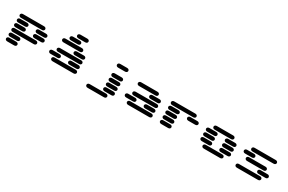

<svg xmlns="http://www.w3.org/2000/svg" viewBox="198 -2573 6603 4397"><g transform="rotate(30 3500.0 -374.5)"><path d="M159.2 111.3Q129.9 111.3 115.2 96.2Q100.6 81.1 100.6 62.5Q100.6 43.9 115.2 28.8Q129.9 13.7 159.2 13.7H340.8Q370.1 13.7 384.8 28.8Q399.4 43.9 399.4 62.5Q399.4 81.1 384.8 96.2Q370.1 111.3 340.8 111.3ZM159.2 -13.7Q129.9 -13.7 115.2 -28.8Q100.6 -43.9 100.6 -62.5Q100.6 -81.1 115.2 -96.2Q129.9 -111.3 159.2 -111.3H340.8Q370.1 -111.3 384.8 -96.2Q399.4 -81.1 399.4 -62.5Q399.4 -43.9 384.8 -28.8Q370.1 -13.7 340.8 -13.7ZM159.2 -138.7Q129.9 -138.7 115.2 -153.8Q100.6 -168.9 100.6 -187.5Q100.6 -206.1 115.2 -221.2Q129.9 -236.3 159.2 -236.3H715.8Q745.1 -236.3 759.8 -221.2Q774.4 -206.1 774.4 -187.5Q774.4 -168.9 759.8 -153.8Q745.1 -138.7 715.8 -138.7ZM159.2 -263.7Q129.9 -263.7 115.2 -278.8Q100.6 -293.9 100.6 -312.5Q100.6 -331.1 115.2 -346.2Q129.9 -361.3 159.2 -361.3H340.8Q370.1 -361.3 384.8 -346.2Q399.4 -331.1 399.4 -312.5Q399.4 -293.9 384.8 -278.8Q370.1 -263.7 340.8 -263.7ZM659.2 -263.7Q629.9 -263.7 615.2 -278.8Q600.6 -293.9 600.6 -312.5Q600.6 -331.1 615.2 -346.2Q629.9 -361.3 659.2 -361.3H840.8Q870.1 -361.3 884.8 -346.2Q899.4 -331.1 899.4 -312.5Q899.4 -293.9 884.8 -278.8Q870.1 -263.7 840.8 -263.7ZM159.2 -388.7Q129.9 -388.7 115.2 -403.8Q100.6 -418.9 100.6 -437.5Q100.6 -456.1 115.2 -471.2Q129.9 -486.3 159.2 -486.3H340.8Q370.1 -486.3 384.8 -471.2Q399.4 -456.1 399.4 -437.5Q399.4 -418.9 384.8 -403.8Q370.1 -388.7 340.8 -388.7ZM659.2 -388.7Q629.9 -388.7 615.2 -403.8Q600.6 -418.9 600.6 -437.5Q600.6 -456.1 615.2 -471.2Q629.9 -486.3 659.2 -486.3H840.8Q870.1 -486.3 884.8 -471.2Q899.4 -456.1 899.4 -437.5Q899.4 -418.9 884.8 -403.8Q870.1 -388.7 840.8 -388.7ZM159.2 -513.7Q129.9 -513.7 115.2 -528.8Q100.6 -543.9 100.6 -562.5Q100.6 -581.1 115.2 -596.2Q129.9 -611.3 159.2 -611.3H715.8Q745.1 -611.3 759.8 -596.2Q774.4 -581.1 774.4 -562.5Q774.4 -543.9 759.8 -528.8Q745.1 -513.7 715.8 -513.7Z M1284.2 -13.7Q1254.9 -13.7 1240.2 -28.8Q1225.6 -43.9 1225.6 -62.5Q1225.6 -81.1 1240.2 -96.2Q1254.9 -111.3 1284.2 -111.3H1840.8Q1870.1 -111.3 1884.8 -96.2Q1899.4 -81.1 1899.4 -62.5Q1899.4 -43.9 1884.8 -28.8Q1870.1 -13.7 1840.8 -13.7ZM1159.2 -138.7Q1129.9 -138.7 1115.2 -153.8Q1100.6 -168.9 1100.6 -187.5Q1100.6 -206.1 1115.2 -221.2Q1129.9 -236.3 1159.2 -236.3H1340.8Q1370.1 -236.3 1384.8 -221.2Q1399.4 -206.1 1399.4 -187.5Q1399.4 -168.9 1384.8 -153.8Q1370.1 -138.7 1340.8 -138.7ZM1659.2 -138.7Q1629.9 -138.7 1615.2 -153.8Q1600.6 -168.9 1600.6 -187.5Q1600.6 -206.1 1615.2 -221.2Q1629.9 -236.3 1659.2 -236.3H1840.8Q1870.1 -236.3 1884.8 -221.2Q1899.4 -206.1 1899.4 -187.5Q1899.4 -168.9 1884.8 -153.8Q1870.1 -138.7 1840.8 -138.7ZM1284.2 -263.7Q1254.9 -263.7 1240.2 -278.8Q1225.6 -293.9 1225.6 -312.5Q1225.6 -331.1 1240.2 -346.2Q1254.9 -361.3 1284.2 -361.3H1840.8Q1870.1 -361.3 1884.8 -346.2Q1899.4 -331.1 1899.4 -312.5Q1899.4 -293.9 1884.8 -278.8Q1870.1 -263.7 1840.8 -263.7ZM1659.2 -388.7Q1629.9 -388.7 1615.2 -403.8Q1600.6 -418.9 1600.6 -437.5Q1600.6 -456.1 1615.2 -471.2Q1629.9 -486.3 1659.2 -486.3H1840.8Q1870.1 -486.3 1884.8 -471.2Q1899.4 -456.1 1899.4 -437.5Q1899.4 -418.9 1884.8 -403.8Q1870.1 -388.7 1840.8 -388.7ZM1284.2 -513.7Q1254.9 -513.7 1240.2 -528.8Q1225.6 -543.9 1225.6 -562.5Q1225.6 -581.1 1240.2 -596.2Q1254.9 -611.3 1284.2 -611.3H1715.8Q1745.1 -611.3 1759.8 -596.2Q1774.4 -581.1 1774.4 -562.5Q1774.4 -543.9 1759.8 -528.8Q1745.1 -513.7 1715.8 -513.7ZM1409.2 -638.7Q1379.9 -638.7 1365.2 -653.8Q1350.6 -668.9 1350.6 -687.5Q1350.6 -706.1 1365.2 -721.2Q1379.9 -736.3 1409.2 -736.3H1590.8Q1620.1 -736.3 1634.8 -721.2Q1649.4 -706.1 1649.4 -687.5Q1649.4 -668.9 1634.8 -653.8Q1620.1 -638.7 1590.8 -638.7ZM1534.2 -763.7Q1504.9 -763.7 1490.2 -778.8Q1475.6 -793.9 1475.6 -812.5Q1475.6 -831.1 1490.2 -846.2Q1504.9 -861.3 1534.2 -861.3H1715.8Q1745.1 -861.3 1759.8 -846.2Q1774.4 -831.1 1774.4 -812.5Q1774.4 -793.9 1759.8 -778.8Q1745.1 -763.7 1715.8 -763.7Z M2284.2 111.3Q2254.9 111.3 2240.2 96.2Q2225.6 81.1 2225.6 62.5Q2225.6 43.9 2240.2 28.8Q2254.9 13.7 2284.2 13.7H2715.8Q2745.1 13.7 2759.8 28.8Q2774.4 43.9 2774.4 62.5Q2774.4 81.1 2759.8 96.2Q2745.1 111.3 2715.8 111.3ZM2659.2 -13.7Q2629.9 -13.7 2615.2 -28.8Q2600.6 -43.9 2600.6 -62.5Q2600.6 -81.1 2615.2 -96.2Q2629.9 -111.3 2659.2 -111.3H2840.8Q2870.1 -111.3 2884.8 -96.2Q2899.4 -81.1 2899.4 -62.5Q2899.4 -43.9 2884.8 -28.8Q2870.1 -13.7 2840.8 -13.7ZM2659.2 -138.7Q2629.9 -138.7 2615.2 -153.8Q2600.6 -168.9 2600.6 -187.5Q2600.6 -206.1 2615.2 -221.2Q2629.9 -236.3 2659.2 -236.3H2840.8Q2870.1 -236.3 2884.8 -221.2Q2899.4 -206.1 2899.4 -187.5Q2899.4 -168.9 2884.8 -153.8Q2870.1 -138.7 2840.8 -138.7ZM2659.2 -263.7Q2629.9 -263.7 2615.2 -278.8Q2600.6 -293.9 2600.6 -312.5Q2600.6 -331.1 2615.2 -346.2Q2629.9 -361.3 2659.2 -361.3H2840.8Q2870.1 -361.3 2884.8 -346.2Q2899.4 -331.1 2899.4 -312.5Q2899.4 -293.9 2884.8 -278.8Q2870.1 -263.7 2840.8 -263.7ZM2659.2 -388.7Q2629.9 -388.7 2615.2 -403.8Q2600.6 -418.9 2600.6 -437.5Q2600.6 -456.1 2615.2 -471.2Q2629.9 -486.3 2659.2 -486.3H2840.8Q2870.1 -486.3 2884.8 -471.2Q2899.4 -456.1 2899.4 -437.5Q2899.4 -418.9 2884.8 -403.8Q2870.1 -388.7 2840.8 -388.7ZM2659.2 -638.7Q2629.9 -638.7 2615.2 -653.8Q2600.6 -668.9 2600.6 -687.5Q2600.6 -706.1 2615.2 -721.2Q2629.9 -736.3 2659.2 -736.3H2840.8Q2870.1 -736.3 2884.8 -721.2Q2899.4 -706.1 2899.4 -687.5Q2899.4 -668.9 2884.8 -653.8Q2870.1 -638.7 2840.8 -638.7Z M3284.2 -13.7Q3254.9 -13.7 3240.2 -28.8Q3225.6 -43.9 3225.6 -62.5Q3225.6 -81.1 3240.2 -96.2Q3254.9 -111.3 3284.2 -111.3H3840.8Q3870.1 -111.3 3884.8 -96.2Q3899.4 -81.1 3899.4 -62.5Q3899.4 -43.9 3884.8 -28.8Q3870.1 -13.7 3840.8 -13.7ZM3159.2 -138.7Q3129.9 -138.7 3115.2 -153.8Q3100.6 -168.9 3100.6 -187.5Q3100.6 -206.1 3115.2 -221.2Q3129.9 -236.3 3159.2 -236.3H3340.8Q3370.1 -236.3 3384.8 -221.2Q3399.4 -206.1 3399.4 -187.5Q3399.4 -168.9 3384.8 -153.8Q3370.1 -138.7 3340.8 -138.7ZM3659.2 -138.7Q3629.9 -138.7 3615.2 -153.8Q3600.6 -168.9 3600.6 -187.5Q3600.6 -206.1 3615.2 -221.2Q3629.9 -236.3 3659.2 -236.3H3840.8Q3870.1 -236.3 3884.8 -221.2Q3899.4 -206.1 3899.4 -187.5Q3899.4 -168.9 3884.8 -153.8Q3870.1 -138.7 3840.8 -138.7ZM3284.2 -263.7Q3254.9 -263.7 3240.2 -278.8Q3225.6 -293.9 3225.6 -312.5Q3225.6 -331.1 3240.2 -346.2Q3254.9 -361.3 3284.2 -361.3H3840.8Q3870.1 -361.3 3884.8 -346.2Q3899.4 -331.1 3899.4 -312.5Q3899.4 -293.9 3884.8 -278.8Q3870.1 -263.7 3840.8 -263.7ZM3659.2 -388.7Q3629.9 -388.7 3615.2 -403.8Q3600.6 -418.9 3600.6 -437.5Q3600.6 -456.1 3615.2 -471.2Q3629.9 -486.3 3659.2 -486.3H3840.8Q3870.1 -486.3 3884.8 -471.2Q3899.4 -456.1 3899.4 -437.5Q3899.4 -418.9 3884.8 -403.8Q3870.1 -388.7 3840.8 -388.7ZM3284.2 -513.7Q3254.9 -513.7 3240.2 -528.8Q3225.6 -543.9 3225.6 -562.5Q3225.6 -581.1 3240.2 -596.2Q3254.9 -611.3 3284.2 -611.3H3715.8Q3745.1 -611.3 3759.8 -596.2Q3774.4 -581.1 3774.4 -562.5Q3774.4 -543.9 3759.8 -528.8Q3745.1 -513.7 3715.8 -513.7Z M4159.2 -13.7Q4129.9 -13.7 4115.2 -28.8Q4100.6 -43.9 4100.6 -62.5Q4100.6 -81.1 4115.2 -96.2Q4129.9 -111.3 4159.2 -111.3H4340.8Q4370.1 -111.3 4384.8 -96.2Q4399.4 -81.1 4399.4 -62.5Q4399.4 -43.9 4384.8 -28.8Q4370.1 -13.7 4340.8 -13.7ZM4159.2 -138.7Q4129.9 -138.7 4115.2 -153.8Q4100.6 -168.9 4100.6 -187.5Q4100.6 -206.1 4115.2 -221.2Q4129.9 -236.3 4159.2 -236.3H4340.8Q4370.1 -236.3 4384.8 -221.2Q4399.4 -206.1 4399.4 -187.5Q4399.4 -168.9 4384.8 -153.8Q4370.1 -138.7 4340.8 -138.7ZM4159.2 -263.7Q4129.9 -263.7 4115.2 -278.8Q4100.6 -293.9 4100.6 -312.5Q4100.6 -331.1 4115.2 -346.2Q4129.9 -361.3 4159.2 -361.3H4340.8Q4370.1 -361.3 4384.8 -346.2Q4399.4 -331.1 4399.4 -312.5Q4399.4 -293.9 4384.8 -278.8Q4370.1 -263.7 4340.8 -263.7ZM4159.2 -388.7Q4129.9 -388.7 4115.2 -403.8Q4100.6 -418.9 4100.6 -437.5Q4100.6 -456.1 4115.2 -471.2Q4129.9 -486.3 4159.2 -486.3H4340.8Q4370.1 -486.3 4384.8 -471.2Q4399.4 -456.1 4399.4 -437.5Q4399.4 -418.9 4384.8 -403.8Q4370.1 -388.7 4340.8 -388.7ZM4659.2 -388.7Q4629.9 -388.7 4615.2 -403.8Q4600.6 -418.9 4600.6 -437.5Q4600.6 -456.1 4615.2 -471.2Q4629.9 -486.3 4659.2 -486.3H4840.8Q4870.1 -486.3 4884.8 -471.2Q4899.4 -456.1 4899.4 -437.5Q4899.4 -418.9 4884.8 -403.8Q4870.1 -388.7 4840.8 -388.7ZM4159.2 -513.7Q4129.9 -513.7 4115.2 -528.8Q4100.6 -543.9 4100.6 -562.5Q4100.6 -581.1 4115.2 -596.2Q4129.9 -611.3 4159.2 -611.3H4715.8Q4745.1 -611.3 4759.8 -596.2Q4774.4 -581.1 4774.4 -562.5Q4774.4 -543.9 4759.8 -528.8Q4745.1 -513.7 4715.8 -513.7Z M5284.2 -13.7Q5254.9 -13.7 5240.2 -28.8Q5225.6 -43.9 5225.6 -62.5Q5225.6 -81.1 5240.2 -96.2Q5254.9 -111.3 5284.2 -111.3H5715.8Q5745.1 -111.3 5759.8 -96.2Q5774.4 -81.1 5774.4 -62.5Q5774.4 -43.9 5759.8 -28.8Q5745.1 -13.7 5715.8 -13.7ZM5159.2 -138.7Q5129.9 -138.7 5115.2 -153.8Q5100.6 -168.9 5100.6 -187.5Q5100.6 -206.1 5115.2 -221.2Q5129.9 -236.3 5159.2 -236.3H5340.8Q5370.1 -236.3 5384.8 -221.2Q5399.4 -206.1 5399.4 -187.5Q5399.4 -168.9 5384.8 -153.8Q5370.1 -138.7 5340.8 -138.7ZM5659.2 -138.7Q5629.9 -138.7 5615.2 -153.8Q5600.6 -168.9 5600.6 -187.5Q5600.6 -206.1 5615.2 -221.2Q5629.9 -236.3 5659.2 -236.3H5840.8Q5870.1 -236.3 5884.8 -221.2Q5899.4 -206.1 5899.4 -187.5Q5899.4 -168.9 5884.8 -153.8Q5870.1 -138.7 5840.8 -138.7ZM5159.2 -263.7Q5129.9 -263.7 5115.2 -278.8Q5100.6 -293.9 5100.6 -312.5Q5100.6 -331.1 5115.2 -346.2Q5129.9 -361.3 5159.2 -361.3H5340.8Q5370.1 -361.3 5384.8 -346.2Q5399.4 -331.1 5399.4 -312.5Q5399.4 -293.9 5384.8 -278.8Q5370.1 -263.7 5340.8 -263.7ZM5659.2 -263.7Q5629.9 -263.7 5615.2 -278.8Q5600.6 -293.9 5600.6 -312.5Q5600.6 -331.1 5615.2 -346.2Q5629.9 -361.3 5659.2 -361.3H5840.8Q5870.1 -361.3 5884.8 -346.2Q5899.4 -331.1 5899.4 -312.5Q5899.4 -293.9 5884.8 -278.8Q5870.1 -263.7 5840.8 -263.7ZM5159.2 -388.7Q5129.9 -388.7 5115.2 -403.8Q5100.6 -418.9 5100.6 -437.5Q5100.6 -456.1 5115.2 -471.2Q5129.9 -486.3 5159.2 -486.3H5340.8Q5370.1 -486.3 5384.8 -471.2Q5399.4 -456.1 5399.4 -437.5Q5399.4 -418.9 5384.8 -403.8Q5370.1 -388.7 5340.8 -388.7ZM5659.2 -388.7Q5629.9 -388.7 5615.2 -403.8Q5600.6 -418.9 5600.6 -437.5Q5600.6 -456.1 5615.2 -471.2Q5629.9 -486.3 5659.2 -486.3H5840.8Q5870.1 -486.3 5884.8 -471.2Q5899.4 -456.1 5899.4 -437.5Q5899.4 -418.9 5884.8 -403.8Q5870.1 -388.7 5840.8 -388.7ZM5284.2 -513.7Q5254.9 -513.7 5240.2 -528.8Q5225.6 -543.9 5225.6 -562.5Q5225.6 -581.1 5240.2 -596.2Q5254.9 -611.3 5284.2 -611.3H5715.8Q5745.1 -611.3 5759.8 -596.2Q5774.4 -581.1 5774.4 -562.5Q5774.4 -543.9 5759.8 -528.8Q5745.1 -513.7 5715.8 -513.7Z M6159.2 -13.7Q6129.9 -13.7 6115.2 -28.8Q6100.6 -43.9 6100.6 -62.5Q6100.6 -81.1 6115.2 -96.2Q6129.9 -111.3 6159.2 -111.3H6715.8Q6745.1 -111.3 6759.8 -96.2Q6774.4 -81.1 6774.4 -62.5Q6774.4 -43.9 6759.8 -28.8Q6745.1 -13.7 6715.8 -13.7ZM6659.2 -138.7Q6629.9 -138.7 6615.2 -153.8Q6600.6 -168.9 6600.6 -187.5Q6600.6 -206.1 6615.2 -221.2Q6629.9 -236.3 6659.2 -236.3H6840.8Q6870.1 -236.3 6884.8 -221.2Q6899.4 -206.1 6899.4 -187.5Q6899.4 -168.9 6884.8 -153.8Q6870.1 -138.7 6840.8 -138.7ZM6284.2 -263.7Q6254.9 -263.7 6240.2 -278.8Q6225.6 -293.9 6225.6 -312.5Q6225.6 -331.1 6240.2 -346.2Q6254.9 -361.3 6284.2 -361.3H6715.8Q6745.1 -361.3 6759.8 -346.2Q6774.4 -331.1 6774.4 -312.5Q6774.4 -293.9 6759.8 -278.8Q6745.1 -263.7 6715.8 -263.7ZM6159.2 -388.7Q6129.9 -388.7 6115.2 -403.8Q6100.6 -418.9 6100.6 -437.5Q6100.6 -456.1 6115.2 -471.2Q6129.9 -486.3 6159.2 -486.3H6340.8Q6370.1 -486.3 6384.8 -471.2Q6399.4 -456.1 6399.4 -437.5Q6399.4 -418.9 6384.8 -403.8Q6370.1 -388.7 6340.8 -388.7ZM6284.2 -513.7Q6254.9 -513.7 6240.2 -528.8Q6225.6 -543.9 6225.6 -562.5Q6225.6 -581.1 6240.2 -596.2Q6254.9 -611.3 6284.2 -611.3H6840.8Q6870.1 -611.3 6884.8 -596.2Q6899.4 -581.1 6899.4 -562.5Q6899.4 -543.9 6884.8 -528.8Q6870.1 -513.7 6840.8 -513.7Z"/></g></svg>

Font: Sixtyfour Normal
Style: Regular
Weight: 400
Monospace: yes
Designer: Jens Kutilek
Foundry: Jens Kutilek
Version: Version 2.000